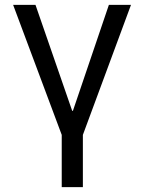

<svg xmlns="http://www.w3.org/2000/svg" viewBox="-20 -566 593 790"><path d="M234 204H321V-11L519 -546H428L280 -110H277L126 -546H34L234 -11Z"/></svg>

Font: Wafeq
Style: Regular
Weight: 400
Designer: Rasmus Andersson & Azza Alameddine
Foundry: Google & TypeTogether
Version: Version 3.000;FEAKit 1.0